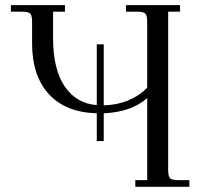

<svg xmlns="http://www.w3.org/2000/svg" viewBox="-20 -722 771 742"><path d="M22 -676.8V-702.1H231V-676.8H185.1V-575.2Q185.1 -453.6 230.2 -387.7Q275.4 -321.8 354 -315.9V-550.8H380.9V-314.9Q483.9 -317.9 548.8 -382.8V-637.2Q548.8 -662.1 541.7 -669.4Q534.7 -676.8 509.8 -676.8H466.8V-702.1H675.8V-676.8H629.9V-65.9Q629.9 -41 637 -33.4Q644 -25.9 668.9 -25.9H711.9V0H502.9V-25.9H548.8V-342.8Q487.3 -288.6 380.9 -284.2V-176.8H354V-284.2Q232.9 -287.6 168.5 -358.6Q104 -429.7 104 -553.2V-637.2Q104 -662.1 96.9 -669.4Q89.8 -676.8 64.9 -676.8Z"/></svg>

Font: Dihjauti
Style: Regular
Weight: 400
Designer: T. Christopher White
Version: Version 3.0.0